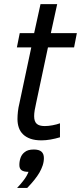

<svg xmlns="http://www.w3.org/2000/svg" viewBox="-20 -675 398 944"><path d="M274.9 0Q252.4 6.8 228.5 11Q204.6 15.1 184.1 15.1Q152.3 15.1 130.1 7.3Q107.9 -0.5 93.5 -14.4Q79.1 -28.3 72.5 -47.6Q65.9 -66.9 65.9 -89.8Q65.9 -106.4 68.1 -126.5Q70.3 -146.5 75.2 -166L133.8 -441.9H63L77.1 -512.2H147.9L179.2 -654.8H261.2L230 -512.2H357.9L344.2 -441.9H215.8L158.2 -170.9Q153.3 -150.4 150.6 -133.5Q147.9 -116.7 147.9 -104Q147.9 -78.1 160.2 -66.7Q172.4 -55.2 200.2 -55.2Q209 -55.2 218.8 -56.2Q228.5 -57.1 238.5 -59.1Q248.5 -61 258.1 -63.5Q267.6 -65.9 274.9 -68.8ZM64 249Q82 230.5 97.7 209.5Q113.3 188.5 120.1 169.9Q97.2 169.9 86.2 162.1Q75.2 154.3 75.2 136.2Q75.2 117.2 81.3 100.3Q87.4 83.5 101.1 73.2Q116.2 60.1 146 60.1Q171.9 60.1 183.8 70.6Q195.8 81.1 195.8 102.1Q195.8 120.6 189.7 138.7Q183.6 156.7 173.8 173.8Q165 189 149.7 208.5Q134.3 228 113.8 249Z"/></svg>

Font: Lorenzo Sans
Style: Italic
Weight: 400
Italic angle: -12°
Foundry: Intel Corporation
Version: Version 1.00; ttfautohint (v1.5)